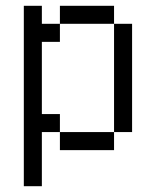

<svg xmlns="http://www.w3.org/2000/svg" viewBox="-20 -520 540 665"><path d="M62.5 -500Q62.5 -500 62.5 125H125V-62.5H187.5V0H375V-62.5H187.5V-125H125Q125 -125 125 -375H187.5V-437.5H125V-500ZM375 -62.5H437.5Q437.5 -62.5 437.5 -437.5H375Q375 -437.5 375 -62.5ZM187.5 -437.5H375V-500H187.5Z"/></svg>

Font: Unifont
Style: Medium
Weight: 500
Version: Version 9.0.06